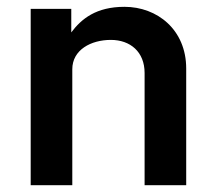

<svg xmlns="http://www.w3.org/2000/svg" viewBox="-20 -543 629 563"><path d="M70 0H192V-340C192 -397 247 -426 305 -426C362 -426 404 -391 404 -329V0H526V-342C526 -456 441 -523 345 -523C262 -523 219 -488 189 -448V-517H70Z"/></svg>

Font: United Sans SemiBold
Style: Regular
Weight: 600
Designer: Pablo Impallari, Rodrigo Fuenzalida (Modified by Dan O. Williams)
Version: Version 1.000;PS 001.000;hotconv 1.0.88;makeotf.lib2.5.64775